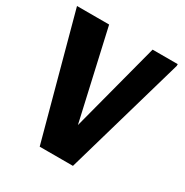

<svg xmlns="http://www.w3.org/2000/svg" viewBox="-172 -887 985 1025"><g transform="rotate(30 320.5 -375.0)"><path d="M476 -750 332 -202 208 -750H10L213 0H418L631 -739V-750Z"/></g></svg>

Font: Kufam Arabic Latin Roman Bold
Style: Regular
Weight: 700
Designer: Wael Morcos & Artur Schmal
Version: Version 1.200;PS 001.200;hotconv 1.0.88;makeotf.lib2.5.64775